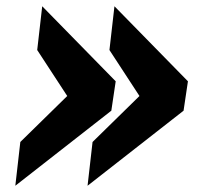

<svg xmlns="http://www.w3.org/2000/svg" viewBox="-20 -637 658 614"><path d="M29 -43 45 -183 195 -330 99 -477 115 -617 350 -377 336 -283ZM260 -43 276 -183 426 -330 330 -477 346 -617 581 -377 567 -283Z"/></svg>

Font: Hermit
Style: Bold Italic
Weight: 700
Italic angle: -10°
Designer: Pablo Caro
Version: Version 2.000;PS 002.000;hotconv 1.0.88;makeotf.lib2.5.64775